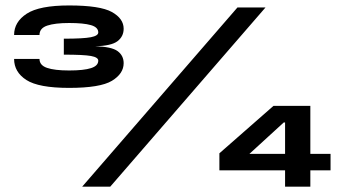

<svg xmlns="http://www.w3.org/2000/svg" viewBox="-20 -702 1292 722"><path d="M239.5 -371.5Q125.5 -371.5 79.2 -401.2Q33 -431 33 -480.5H128.5Q128.5 -456.5 156.8 -446.8Q185 -437 240 -437Q295 -437 322.2 -445.8Q349.5 -454.5 349.5 -474Q349.5 -486.5 322 -491.5Q294.5 -496.5 220 -496.5V-556.5Q293.5 -556.5 321.5 -562Q349.5 -567.5 349.5 -580Q349.5 -599.5 322 -607.5Q294.5 -615.5 240 -615.5Q187 -615.5 157.8 -605.8Q128.5 -596 128.5 -570.5H33Q33 -619.5 80.5 -650.5Q128 -681.5 240 -681.5Q356.5 -681.5 400.8 -656.8Q445 -632 445 -594Q445 -565 422 -547.2Q399 -529.5 337.5 -528Q399.5 -526.5 422.2 -509.8Q445 -493 445 -464.5Q445 -425 401 -398.2Q357 -371.5 239.5 -371.5ZM289 0 873 -674H978.5L394.5 0ZM1052 0V-61.5H805V-125.5L1008.5 -304H1147V-123.5H1223V-61.5H1147V0ZM918 -123.5H1052V-241.5H1047Z"/></svg>

Font: Anybody ExtraExpanded ExtraBold
Style: Regular
Weight: 800
Width: 8
Designer: Tyler Finck
Foundry: Etcetera Type Company
Version: Version 1.010; ttfautohint (v1.8.3) -l 8 -r 50 -G 200 -x 14 